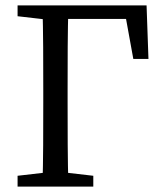

<svg xmlns="http://www.w3.org/2000/svg" viewBox="-20 -690 599 710"><path d="M45 0H325V-40L195 -55H175L45 -40V0ZM45 -630 175 -615H185V-670H45V-630ZM137 0H233C230 -103 230 -207 230 -310V-360C230 -465 230 -569 233 -670H137C140 -567 140 -463 140 -360V-310C140 -205 140 -101 137 0ZM185 -620H487L437 -670L473 -472H529L522 -670H185V-620Z"/></svg>

Font: Source Serif Variable
Style: Regular
Weight: 389
Designer: Frank Grießhammer
Foundry: Adobe Systems Incorporated
Version: Version 3.001;hotconv 1.0.111;makeotfexe 2.5.65597